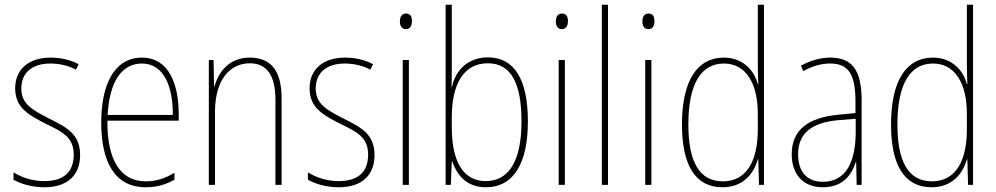

<svg xmlns="http://www.w3.org/2000/svg" viewBox="-20 -780 4201 810"><path d="M318 -126C318 -218 256 -245 183 -282C114 -318 70 -342 70 -407C70 -476 119 -512 193 -512C232 -512 273 -502 300 -486L312 -509C281 -526 239 -537 194 -537C95 -537 44 -482 44 -408C44 -324 102 -294 177 -256C245 -223 291 -200 291 -128C291 -57 252 -16 167 -16C119 -16 73 -30 37 -53V-22C64 -6 111 10 167 10C268 10 318 -44 318 -126Z M579 -537C462 -537 407 -423 407 -263C407 -97 464 10 595 10C643 10 681 -2 716 -22V-51C673 -26 638 -15 595 -15C487 -15 432 -106 433 -271H734V-298C734 -424 693 -537 579 -537ZM579 -512C670 -512 710 -417 709 -295H434C442 -440 496 -512 579 -512Z M1034 -537C945 -537 902 -475 885 -416H883L881 -527H861V0H887V-308C887 -445 951 -513 1034 -513C1101 -513 1142 -468 1142 -359V0H1168V-366C1168 -485 1120 -537 1034 -537Z M1560 -126C1560 -218 1498 -245 1425 -282C1356 -318 1312 -342 1312 -407C1312 -476 1361 -512 1435 -512C1474 -512 1515 -502 1542 -486L1554 -509C1523 -526 1481 -537 1436 -537C1337 -537 1286 -482 1286 -408C1286 -324 1344 -294 1419 -256C1487 -223 1533 -200 1533 -128C1533 -57 1494 -16 1409 -16C1361 -16 1315 -30 1279 -53V-22C1306 -6 1353 10 1409 10C1510 10 1560 -44 1560 -126Z M1693 -723C1673 -723 1667 -706 1667 -690C1667 -672 1674 -657 1692 -657C1710 -657 1718 -671 1718 -691C1718 -707 1713 -723 1693 -723ZM1705 -527H1679V0H1705Z M1886 -494V-760H1860V0H1882L1886 -99H1888C1910 -35 1954 10 2029 10C2148 10 2207 -92 2207 -268C2207 -445 2150 -538 2038 -538C1958 -538 1902 -487 1887 -414H1885C1886 -436 1886 -469 1886 -494ZM2038 -513C2136 -513 2180 -429 2180 -268C2180 -99 2126 -16 2029 -16C1941 -16 1886 -88 1886 -243V-285C1886 -424 1935 -513 2038 -513Z M2351 -723C2331 -723 2325 -706 2325 -690C2325 -672 2332 -657 2350 -657C2368 -657 2376 -671 2376 -691C2376 -707 2371 -723 2351 -723ZM2363 -527H2337V0H2363Z M2545 0V-760H2519V0Z M2716 -723C2696 -723 2690 -706 2690 -690C2690 -672 2697 -657 2715 -657C2733 -657 2741 -671 2741 -691C2741 -707 2736 -723 2716 -723ZM2728 -527H2702V0H2728Z M3028 10C3117 10 3161 -50 3177 -108H3179L3182 0H3203V-760H3177V-511C3177 -483 3178 -456 3179 -425H3177C3163 -481 3115 -537 3034 -537C2921 -537 2857 -439 2857 -255C2857 -82 2914 10 3028 10ZM3030 -15C2928 -15 2884 -101 2884 -255C2884 -425 2937 -512 3034 -512C3126 -512 3177 -430 3177 -300V-234C3177 -100 3129 -15 3030 -15Z M3482 -537C3441 -537 3397 -524 3359 -503L3369 -480C3412 -504 3449 -512 3482 -512C3557 -512 3589 -471 3589 -351V-303L3516 -296C3392 -284 3320 -234 3320 -129C3320 -53 3361 10 3451 10C3537 10 3573 -43 3590 -96H3592L3594 0H3615V-356C3615 -486 3574 -537 3482 -537ZM3516 -273 3590 -279V-220C3589 -98 3550 -13 3451 -13C3385 -13 3347 -55 3347 -129C3347 -219 3406 -263 3516 -273Z M3910 10C3999 10 4043 -50 4059 -108H4061L4064 0H4085V-760H4059V-511C4059 -483 4060 -456 4061 -425H4059C4045 -481 3997 -537 3916 -537C3803 -537 3739 -439 3739 -255C3739 -82 3796 10 3910 10ZM3912 -15C3810 -15 3766 -101 3766 -255C3766 -425 3819 -512 3916 -512C4008 -512 4059 -430 4059 -300V-234C4059 -100 4011 -15 3912 -15Z"/></svg>

Font: Noto Sans Lao UI Cond Thin
Style: Regular
Weight: 100
Width: 3
Designer: Monotype Design Team
Foundry: Monotype Imaging Inc.
Version: Version 2.000